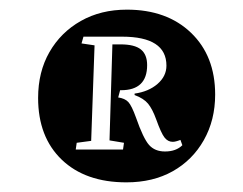

<svg xmlns="http://www.w3.org/2000/svg" viewBox="-20 -779 503 398"><path d="M242 -401Q157 -401 108 -448Q59 -495 59 -576Q59 -630 82.5 -671Q106 -712 147.5 -735.5Q189 -759 243 -759Q326 -759 376 -711Q426 -663 426 -583Q426 -530 402.5 -488.5Q379 -447 338 -424Q297 -401 242 -401ZM322 -465Q345 -465 358 -478L354 -489Q344 -485 338 -485Q328 -485 321 -494Q314 -503 304 -531Q296 -553 287 -564Q278 -575 259 -582V-585Q288 -589 306.5 -605Q325 -621 325 -643Q325 -703 233 -703H153L149 -689L176 -685L169 -487L139 -483L137 -469H235L237 -483L207 -488L213 -687H230Q259 -687 272 -676.5Q285 -666 285 -644Q285 -592 231 -592H229L225 -577Q239 -575 246 -567.5Q253 -560 262 -535Q277 -492 289 -478.5Q301 -465 322 -465Z"/></svg>

Font: Literata 36pt
Style: Italic
Weight: 400
Italic angle: -2°
Designer: Latin by Veronika Burian and Jose Scaglione. Greek by Irene Vlachou. Cyrillic by Vera Evstafieva
Foundry: TypeTogether
Version: Version 3.002